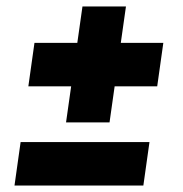

<svg xmlns="http://www.w3.org/2000/svg" viewBox="-20 -576 567 596"><path d="M68 -308 87 -443H487L468 -308ZM236 -556H371L320 -196H185ZM25 0 44 -135H444L425 0Z"/></svg>

Font: Mohave Light
Style: Bold Italic
Weight: 700
Italic angle: -8°
Version: Version 2.003